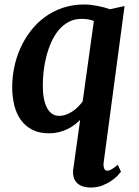

<svg xmlns="http://www.w3.org/2000/svg" viewBox="-20 -588 623 861"><path d="M199.7 9.8Q155.8 9.8 124.5 -6.3Q93.3 -22.5 73.2 -50.5Q53.2 -78.6 43.9 -116.7Q34.7 -154.8 34.7 -198.2Q34.7 -241.2 43.7 -285.4Q52.7 -329.6 70.8 -370.6Q88.9 -411.6 116.2 -447.5Q143.6 -483.4 179.4 -510.3Q215.3 -537.1 260.3 -552.5Q305.2 -567.9 358.9 -567.9Q373.5 -567.9 389.2 -565.9Q404.8 -564 419.9 -561Q435.1 -558.1 449 -554.2Q462.9 -550.3 473.6 -546.4L474.6 -546.9L538.6 -561L444.8 141.6Q442.9 154.8 446.8 166.3Q450.7 177.7 460.4 177.7Q468.8 177.7 479.2 172.1Q489.7 166.5 508.3 150.9L522.5 182.1Q518.6 187.5 507.6 199.2Q496.6 210.9 479.2 222.9Q461.9 234.9 438.7 243.9Q415.5 252.9 387.2 252.9Q364.7 252.9 349.1 247.1Q333.5 241.2 324 231.2Q314.5 221.2 310.5 207.3Q306.6 193.4 307.6 177.2L339.4 -50.3Q327.6 -38.6 313 -27.6Q298.3 -16.6 280.8 -8.3Q263.2 0 242.9 4.9Q222.7 9.8 199.7 9.8ZM245.1 -68.4Q261.2 -68.4 276.4 -74Q291.5 -79.6 305.2 -88.6Q318.8 -97.7 330.3 -109.4Q341.8 -121.1 350.6 -132.8L400.9 -493.7Q388.7 -499 374.8 -501.2Q360.8 -503.4 345.7 -503.4Q313.5 -503.4 288.3 -490Q263.2 -476.6 243.9 -453.9Q224.6 -431.2 210.9 -400.9Q197.3 -370.6 188.5 -337.4Q179.7 -304.2 175.8 -270Q171.9 -235.8 171.9 -204.6Q171.9 -139.2 191.2 -103.8Q210.4 -68.4 245.1 -68.4Z"/></svg>

Font: Merriweather Bold
Style: Italic
Weight: 700
Italic angle: -7°
Designer: Eben Sorkin ( eben@eyebytes.com )
Foundry: Eben Sorkin ( eben@eyebytes.com )
Version: Version 1.5; ttfautohint (v0.97) -l 13 -r 13 -G 200 -x 24 -f